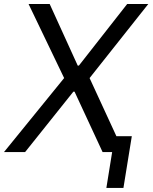

<svg xmlns="http://www.w3.org/2000/svg" viewBox="-38 -747 749 943"><path d="M277 -363.6 102.3 -727.3H206L343.8 -424.7H349.4L586.6 -727.3H690.3L402 -363.6L533.7 -78.1H609.4L568.2 176.1H484.4L512.8 0H465.9L328.1 -296.9H322.4L85.2 0H-18.5Z"/></svg>

Font: Inter P
Style: Italic
Weight: 400
Italic angle: -9.40001°
Designer: Rasmus Andersson
Foundry: rsms
Version: Version 3.018;git-588b23468